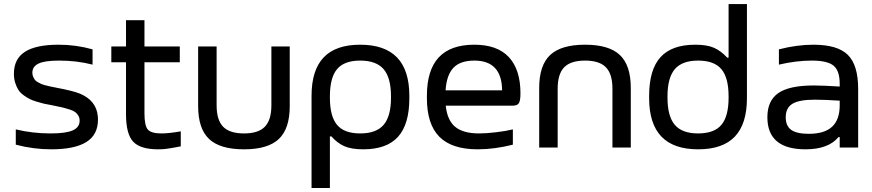

<svg xmlns="http://www.w3.org/2000/svg" viewBox="-20 -730 4314 950"><path d="M248 -207Q243.2 -208 233.4 -210Q210 -214.4 197.5 -217Q185.1 -219.7 162.6 -226.6Q140.1 -233.4 127 -240Q113.8 -246.6 96.9 -258.8Q80.1 -271 71 -285.2Q62 -299.3 55.4 -319.8Q48.8 -340.3 48.8 -365.2Q48.8 -438.5 103.3 -473.6Q157.7 -508.8 270 -508.8Q356 -508.8 438 -485.8V-410.2Q360.8 -430.2 272.9 -430.2Q201.2 -430.2 170.7 -415.5Q140.1 -400.9 140.1 -370.1Q140.1 -359.4 144 -350.6Q147.9 -341.8 152.3 -335.4Q156.7 -329.1 167.5 -323.2Q178.2 -317.4 184.6 -314.5Q190.9 -311.5 206.3 -307.6Q221.7 -303.7 228.3 -302.2Q234.9 -300.8 252.4 -297.4Q257.3 -296.4 259.8 -295.9Q339.8 -280.8 373 -267.6Q456.5 -233.9 463.9 -155.3Q464.8 -147 464.8 -138.2Q464.8 -63 407 -27.1Q349.1 8.8 233.9 8.8Q144.5 8.8 58.1 -14.2V-89.8Q140.6 -69.8 230 -69.8Q306.2 -69.8 340.1 -85Q374 -100.1 374 -132.8Q374 -147 367.7 -157.7Q361.3 -168.5 352.3 -175.3Q343.3 -182.1 324.7 -188.2Q306.2 -194.3 291 -198Q275.9 -201.7 248 -207Z M778.8 -69.8Q815.9 -69.8 874.5 -80.1V-5.9Q867.2 -4.4 852.3 -1.7Q837.4 1 831.8 2Q826.2 2.9 815.2 4.6Q804.2 6.3 797.4 7.1Q790.5 7.8 781.2 8.3Q772 8.8 762.7 8.8Q674.3 8.8 638.9 -29.1Q603.5 -66.9 603.5 -165V-421.9H530.8V-500H603.5V-629.9H694.8V-500H869.6V-421.9H694.8V-168.9Q694.8 -108.4 711.4 -89.1Q728 -69.8 778.8 -69.8Z M960.4 -205.1V-500H1051.8V-209Q1051.8 -136.2 1084 -103Q1116.2 -69.8 1187.5 -69.8Q1258.3 -69.8 1290.5 -103Q1322.8 -136.2 1322.8 -209V-500H1413.6V-205.1Q1413.6 -93.3 1359.6 -42.2Q1305.7 8.8 1187.5 8.8Q1068.8 8.8 1014.6 -42.2Q960.4 -93.3 960.4 -205.1Z M2005.4 -244.1Q2005.4 -115.2 1949.5 -53.2Q1893.6 8.8 1777.3 8.8Q1718.3 8.8 1683.3 -6.8Q1648.4 -22.5 1619.6 -55.2H1612.3V200.2H1521.5V-255.9Q1521.5 -382.8 1581.3 -445.8Q1641.1 -508.8 1762.2 -508.8Q2005.4 -508.8 2005.4 -255.9ZM1612.3 -247.1Q1612.3 -154.3 1647.7 -112.1Q1683.1 -69.8 1762.2 -69.8Q1841.8 -69.8 1878.2 -112.3Q1914.6 -154.8 1914.6 -247.1V-252.9Q1914.6 -345.2 1878.2 -387.7Q1841.8 -430.2 1762.2 -430.2Q1683.1 -430.2 1647.7 -387.9Q1612.3 -345.7 1612.3 -252.9Z M2555.2 -268.1Q2555.2 -232.4 2547.4 -219.7Q2539.6 -207 2515.1 -207H2185.5Q2192.9 -135.3 2232.2 -102.5Q2271.5 -69.8 2350.6 -69.8Q2386.7 -69.8 2435.3 -75.7Q2483.9 -81.5 2517.6 -89.8V-14.2Q2426.8 8.8 2343.3 8.8Q2215.3 8.8 2153.8 -53.5Q2092.3 -115.7 2092.3 -244.1V-255.9Q2092.3 -382.8 2150.6 -445.8Q2209 -508.8 2327.1 -508.8Q2440.9 -508.8 2498 -447Q2555.2 -385.3 2555.2 -268.1ZM2184.6 -283.2H2464.4Q2462.9 -430.2 2327.1 -430.2Q2257.8 -430.2 2223.9 -395Q2189.9 -359.9 2184.6 -283.2Z M2647.9 -294.9Q2647.9 -406.7 2702.1 -457.8Q2756.3 -508.8 2875 -508.8Q2993.2 -508.8 3047.1 -457.8Q3101.1 -406.7 3101.1 -294.9V0H3010.3V-291Q3010.3 -363.8 2978 -397Q2945.8 -430.2 2875 -430.2Q2803.7 -430.2 2771.5 -397Q2739.3 -363.8 2739.3 -291V0H2647.9Z M3191.9 -255.9Q3191.9 -384.8 3247.8 -446.8Q3303.7 -508.8 3419.9 -508.8Q3479 -508.8 3513.7 -493.2Q3548.3 -477.5 3578.1 -444.8H3585V-710H3675.8V-244.1Q3675.8 -117.2 3616 -54.2Q3556.2 8.8 3434.1 8.8Q3191.9 8.8 3191.9 -244.1ZM3282.7 -247.1Q3282.7 -154.8 3318.8 -112.3Q3355 -69.8 3434.1 -69.8Q3513.7 -69.8 3549.3 -112.1Q3585 -154.3 3585 -247.1V-252.9Q3585 -345.7 3549.3 -387.9Q3513.7 -430.2 3434.1 -430.2Q3355 -430.2 3318.8 -387.7Q3282.7 -345.2 3282.7 -252.9Z M4004.9 -508.8Q4124 -508.8 4175 -458.5Q4226.1 -408.2 4226.1 -290V0H4134.8V-51.8H4128.9Q4078.6 8.8 3965.8 8.8Q3776.9 8.8 3776.9 -149.9Q3776.9 -231.9 3831.1 -269.5Q3885.3 -307.1 4006.8 -307.1Q4050.8 -307.1 4134.8 -301.8V-314.9Q4134.8 -380.4 4104.2 -405.3Q4073.7 -430.2 3997.1 -430.2Q3919.4 -430.2 3834 -410.2V-485.8Q3923.3 -508.8 4004.9 -508.8ZM3867.7 -149.9Q3867.7 -106.9 3894.8 -87.4Q3921.9 -67.9 3981.9 -67.9Q4059.6 -67.9 4097.2 -103Q4134.8 -138.2 4134.8 -209V-231.9Q4060.1 -236.8 4011.7 -236.8Q3934.6 -236.8 3901.1 -216.6Q3867.7 -196.3 3867.7 -149.9Z"/></svg>

Font: LT Wave Text
Style: Regular
Weight: 400
Designer: Daniel Lyons
Version: Version 2.5 (Glyphs App)